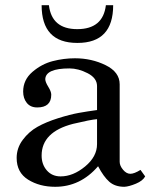

<svg xmlns="http://www.w3.org/2000/svg" viewBox="-20 -703 596 738"><path d="M44 -96Q44 -134 67.5 -165.5Q91 -197 124 -215.5Q157 -234 203 -248.5Q249 -263 282.5 -269Q316 -275 353 -280V-372Q353 -403 317 -421.5Q281 -440 247 -440Q156 -440 154 -399Q154 -388 165.5 -369.5Q177 -351 177 -339Q177 -290 123 -290Q97 -290 83 -307.5Q69 -325 69 -351Q69 -396 104.5 -426.5Q140 -457 182.5 -468Q225 -479 268 -479Q332 -479 386 -452.5Q440 -426 440 -379V-81Q440 -66 453 -50.5Q466 -35 481 -35Q496 -35 520 -50L538 -25Q529 -8 502.5 3Q476 14 458 15Q422 15 400 -4.5Q378 -24 357 -64Q289 15 192 15Q132 15 88 -12.5Q44 -40 44 -96ZM140 -105Q140 -71 160 -48Q180 -25 213 -25Q261 -25 307 -63Q353 -101 353 -149V-245Q328 -243 261 -227Q140 -196 140 -105ZM278 -538H277Q140 -538 140 -683H168Q179 -591 277 -591Q376 -591 387 -683H415Q415 -538 278 -538Z"/></svg>

Font: Academico
Style: Regular
Weight: 400
Foundry: Steinberg Media Technologies GmbH
Version: Version 0.902